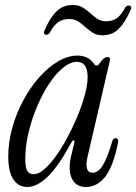

<svg xmlns="http://www.w3.org/2000/svg" viewBox="-20 -738 544 767"><path d="M89 9Q53 9 33 -22Q13 -53 13 -113Q13 -170 29 -227.5Q45 -285 73 -337Q101 -389 136.5 -429Q172 -469 211.5 -492.5Q251 -516 290 -516Q309 -516 326 -508.5Q343 -501 354 -485Q360 -476 366 -476Q372 -476 378 -485Q389 -501 396 -505.5Q403 -510 409 -510Q422 -510 419 -496L330 -113Q315 -48 350 -48Q373 -48 391.5 -79Q410 -110 429 -175Q432 -186 442 -186Q449 -186 451 -180Q453 -174 451 -166Q432 -72 400 -31.5Q368 9 323 9Q284 9 267.5 -24Q251 -57 264 -114L277 -169Q279 -176 274.5 -177Q270 -178 267 -172Q212 -71 169.5 -31Q127 9 89 9ZM114 -42Q138 -42 167 -71Q196 -100 224.5 -146Q253 -192 277 -245Q301 -298 315.5 -347Q330 -396 330 -430Q330 -491 287 -491Q261 -491 232 -467.5Q203 -444 176.5 -404Q150 -364 128.5 -313.5Q107 -263 94 -208.5Q81 -154 81 -102Q81 -67 89.5 -54.5Q98 -42 114 -42ZM389 -597Q367 -597 351 -607Q335 -617 321.5 -629.5Q308 -642 293 -652Q278 -662 257 -662Q230 -662 212.5 -649.5Q195 -637 181 -611Q175 -599 165 -599Q160 -599 157 -603Q154 -607 157 -614Q178 -665 204.5 -691.5Q231 -718 271 -718Q294 -718 310.5 -708Q327 -698 340.5 -685.5Q354 -673 368.5 -663Q383 -653 403 -653Q430 -653 447 -665.5Q464 -678 478 -704Q484 -716 494 -716Q500 -716 503 -712Q506 -708 503 -701Q481 -650 455 -623.5Q429 -597 389 -597Z"/></svg>

Font: Instrument Serif
Style: Italic
Weight: 400
Italic angle: -13°
Designer: Rodrigo Fuenzalida
Foundry: fragTYPE
Version: Version 1.000; ttfautohint (v1.8.4.7-5d5b);gftools[0.9.27]